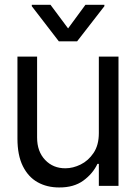

<svg xmlns="http://www.w3.org/2000/svg" viewBox="-20 -785 574 811"><path d="M397.5 -222.7V-545.9H480.5V0H397.5V-92.8H391.6Q372.1 -51.3 331.8 -22Q291.5 7.3 229.5 6.8Q178.2 6.8 138.7 -15.4Q99.1 -37.6 76.4 -83.5Q53.7 -129.4 53.7 -199.2V-545.9H136.7V-204.1Q136.7 -145 170.7 -109.4Q204.6 -73.7 256.8 -74.2Q288.1 -74.2 320.6 -90.1Q353 -106 375.2 -138.9Q397.5 -171.9 397.5 -222.7ZM193.4 -764.6 267.6 -665 340.8 -764.6H420.9V-758.8L305.7 -610.4H228.5L114.3 -758.8V-764.6Z"/></svg>

Font: Inter Tight
Style: Regular
Weight: 400
Designer: Rasmus Andersson
Foundry: rsms
Version: Version 3.002